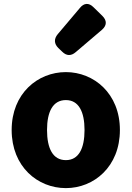

<svg xmlns="http://www.w3.org/2000/svg" viewBox="-20 -914 677 988"><path d="M319 54C463 54 597 -56 597 -245C597 -433 463 -543 319 -543C174 -543 40 -433 40 -245C40 -56 174 54 319 54ZM222 -245C222 -339 252 -399 319 -399C385 -399 415 -339 415 -245C415 -150 385 -90 319 -90C252 -90 222 -150 222 -245ZM277 -738C257 -714 258 -689 280 -667L300 -648C322 -626 346 -625 370 -646L505 -761C530 -783 531 -808 507 -832L461 -877C437 -901 412 -899 391 -873Z"/></svg>

Font: コーポレート・ロゴ（ラウンド）ver3 Bold
Style: Regular
Weight: 700
Designer: [KANA_main] LOGOTYPE.JP [Source Han Sans] Ryoko NISHIZUKA 西塚涼子 (kana, bopomofo & ideographs); Paul D. Hunt (Latin, Greek
Version: Version 12.001;FEAKit 1.0